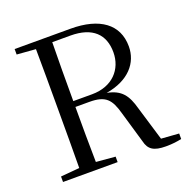

<svg xmlns="http://www.w3.org/2000/svg" viewBox="-130 -854 975 988"><g transform="rotate(-20 357.5 -359.5)"><path d="M53 -698 156 -690C157 -591 157 -491 157 -391V-337C157 -236 157 -137 156 -39L53 -30V0H352V-30L247 -39C245 -136 245 -235 245 -341H321C410 -341 436 -311 459 -228L509 -57C520 -10 547 9 614 9C651 9 677 5 700 0V-30L603 -37L547 -223C526 -300 498 -339 421 -354C547 -375 610 -450 610 -540C610 -661 519 -728 359 -728H53ZM247 -695H346C468 -695 525 -636 525 -539C525 -446 460 -373 348 -373H245C245 -496 245 -597 247 -695Z"/></g></svg>

Font: Harano Aji Mincho KR
Style: Regular
Weight: 400
Foundry: Masamichi Hosoda
Version: HaranoAjiMinchoKR-Regular version 20230610;ttx 4.39.4